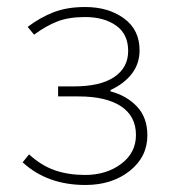

<svg xmlns="http://www.w3.org/2000/svg" viewBox="-20 -510 480 542"><path d="M221.2 12.2Q113.3 12.2 43.9 -51.8L62 -74.2Q96.7 -42.5 134.8 -29.3Q172.9 -16.1 220.2 -16.1Q280.3 -16.1 322 -47.4Q363.8 -78.6 363.8 -128.9Q363.8 -182.1 321.5 -210Q279.3 -237.8 202.1 -237.8H144V-266.1H188Q263.7 -266.1 302.7 -292.7Q341.8 -319.3 341.8 -366.2Q341.8 -413.6 307.9 -437.7Q273.9 -461.9 220.2 -461.9Q174.3 -461.9 142.1 -449.5Q109.9 -437 76.2 -412.1L58.1 -434.1Q92.8 -460.4 130.9 -475.3Q168.9 -490.2 220.2 -490.2Q286.1 -490.2 330.1 -458Q374 -425.8 374 -368.2Q374 -330.1 352.1 -301.8Q330.1 -273.4 292 -255.9V-252Q337.4 -240.2 366.7 -209.2Q396 -178.2 396 -127.9Q396 -66.9 345.9 -27.3Q295.9 12.2 221.2 12.2Z"/></svg>

Font: Source Sans 3 ExtraLight
Style: Regular
Weight: 200
Designer: Paul D. Hunt
Foundry: Adobe
Version: Version 3.052;hotconv 1.1.0;makeotfexe 2.6.0